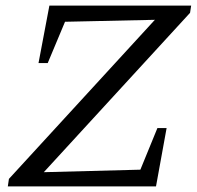

<svg xmlns="http://www.w3.org/2000/svg" viewBox="-20 -668 705 688"><path d="M661 -622 137 -51 483 -60 544 -209H577L539 0H8L12 -27L535 -597L213 -590L151 -442H118L157 -648H665Z"/></svg>

Font: Piazzolla
Style: Italic
Weight: 400
Italic angle: -11.3°
Designer: Juan Pablo del Peral
Foundry: Huerta Tipografica
Version: Version 1.330